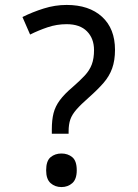

<svg xmlns="http://www.w3.org/2000/svg" viewBox="-20 -744 558 778"><path d="M190 -202V-220Q190 -258 197 -285.5Q204 -313 222.5 -338Q241 -363 273 -390Q304 -417 323.5 -438Q343 -459 352 -483Q361 -507 361 -541Q361 -588 332.5 -617Q304 -646 250 -646Q210 -646 173 -633.5Q136 -621 102 -604L71 -675Q111 -695 157 -709.5Q203 -724 250 -724Q341 -724 393.5 -676Q446 -628 446 -542Q446 -499 434.5 -467Q423 -435 399.5 -408Q376 -381 341 -350Q308 -321 290 -300.5Q272 -280 265 -260Q258 -240 258 -211V-202ZM229 14Q203 14 185 -2Q167 -18 167 -54Q167 -92 185 -107Q203 -122 229 -122Q255 -122 273 -107Q291 -92 291 -54Q291 -18 273 -2Q255 14 229 14Z"/></svg>

Font: hindi25
Style: Book
Weight: 400
Designer: Jelle Bosma - Monotype Design Team
Foundry: Monotype Imaging Inc.
Version: Version 2.003